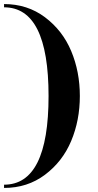

<svg xmlns="http://www.w3.org/2000/svg" viewBox="-20 -720 483 945"><path d="M0 189Q219 189 219 -247.5Q219 -684 0 -684V-700Q115 -700 201.5 -635Q288 -570 330.5 -468.5Q373 -367 373 -247.5Q373 -128 330.5 -26.5Q288 75 201.5 140Q115 205 0 205Z"/></svg>

Font: Elsie Swash Caps Black
Style: Regular
Weight: 900
Designer: Alejandro Inler
Foundry: Alejandro Inler
Version: 1.003